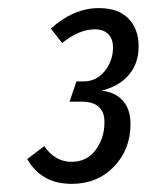

<svg xmlns="http://www.w3.org/2000/svg" viewBox="-20 -765 365 472"><path d="M223.1 -745.1Q271 -745.1 295.9 -719.2Q320.8 -693.4 320.8 -650.9Q320.8 -609.4 296.9 -581.1Q272.9 -552.7 229 -542Q262.2 -539.1 281.5 -518.1Q300.8 -497.1 300.8 -460Q300.8 -397.5 260 -355.2Q219.2 -313 155.8 -313Q82 -313 46.9 -374L88.9 -405.8Q115.2 -367.2 155.8 -367.2Q193.4 -367.2 215.1 -396.2Q236.8 -425.3 236.8 -464.8Q236.8 -515.1 180.2 -515.1H150.9L168 -564.9H185.1Q217.3 -564.9 237.5 -590.3Q257.8 -615.7 257.8 -647.9Q257.8 -669.4 246.1 -681.2Q234.4 -692.9 212.9 -692.9Q174.3 -692.9 132.8 -659.2L105 -694.8Q161.1 -745.1 223.1 -745.1Z"/></svg>

Font: Fira Sans Compressed Book
Style: Italic
Weight: 350
Width: 3
Italic angle: -8°
Designer: Carrois Corporate & Edenspiekermann AG
Foundry: Carrois Corporate GbR & Edenspiekermann AG
Version: Version 4.203;PS 004.203;hotconv 1.0.88;makeotf.lib2.5.64775